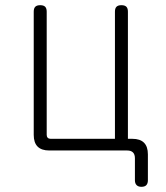

<svg xmlns="http://www.w3.org/2000/svg" viewBox="-20 -580 640 740"><path d="M550 115Q550 127 544 133.5Q538 140 525 140Q513 140 506.5 133.5Q500 127 500 115V30Q500 15 492.5 7.5Q485 0 470 0H170Q140 0 125 -15Q110 -30 110 -60V-535Q110 -548 116 -554Q122 -560 135 -560Q148 -560 154 -554Q160 -548 160 -535V-60Q160 -53 164 -49Q168 -45 175 -45H423V-535Q423 -548 429 -554Q435 -560 448 -560Q461 -560 467 -554Q473 -548 473 -535V-45H490Q520 -45 535 -30Q550 -15 550 15Z"/></svg>

Font: Maple Mono Thin
Style: Regular
Weight: 250
Monospace: yes
Designer: subframe7536
Version: Version 7.000